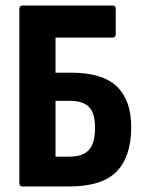

<svg xmlns="http://www.w3.org/2000/svg" viewBox="-20 -675 523 695"><path d="M61 0Q50 0 50 -12V-643Q50 -655 62 -655H388Q399 -655 399 -643V-551Q399 -539 388 -539H181V-412H236Q351 -412 403 -362Q455 -312 455 -215Q455 -109 402.5 -54.5Q350 0 230 0ZM181 -108H232Q280 -108 302 -132.5Q324 -157 324 -212Q324 -266 302 -288Q280 -310 233 -310H181Z"/></svg>

Font: Sofia Sans Condensed ExtraBold
Style: Regular
Weight: 800
Designer: Botio Nikoltchev, Ani Petrova
Foundry: lettersoup
Version: Version 4.101